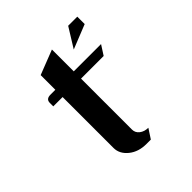

<svg xmlns="http://www.w3.org/2000/svg" viewBox="-130 -503 583 583"><g transform="rotate(-45 161.5 -211.0)"><path d="M47.9 -280.8V-295.9Q47.9 -312 66.9 -312H87.9V-375L167 -405.8V-312H284.2L264.2 -280.8H167V-62Q167 -48.3 178.2 -39.6Q189.5 -30.8 206.1 -30.8L186 0H167Q133.3 0 110.8 -18.1Q87.9 -36.6 87.9 -62V-280.8ZM213.9 -358.9 252.9 -421.9H292V-390.1Z"/></g></svg>

Font: Hhenum
Style: Regular
Weight: 400
Designer: T. Christopher White
Version: Version 1.0